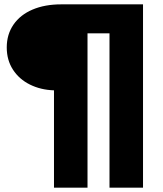

<svg xmlns="http://www.w3.org/2000/svg" viewBox="-20 -762 747 882"><path d="M228 -347Q167 -349 117.5 -373.5Q68 -398 39.5 -442Q11 -486 11 -544Q11 -604 42 -649Q73 -694 129.5 -718Q186 -742 261 -742H637V100H483V-609H382V100H228Z"/></svg>

Font: Idrija
Style: Regular
Weight: 800
Designer: Julieta Ulanovsky
Foundry: Julieta Ulanovsky
Version: Version 7.200